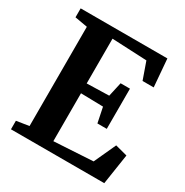

<svg xmlns="http://www.w3.org/2000/svg" viewBox="-170 -882 986 1022"><g transform="rotate(30 323.5 -371.5)"><path d="M112.5 -64.5V-674.5L35 -688V-743H568L582 -573H513.5L476.5 -678L262.5 -688V-413L399 -416.5L418.5 -504H476V-257H418.5L399.5 -349.5L262.5 -352.5V-58L502 -72L563.5 -206L637.5 -186.5L609 0H35.5V-52.5Z"/></g></svg>

Font: Merriweather Text Regular
Style: Bold
Weight: 700
Designer: Eben Sorkin
Foundry: Eben Sorkin
Version: Version 2.100; ttfautohint (v1.7.19-72a1) -l 8 -r 50 -G 200 